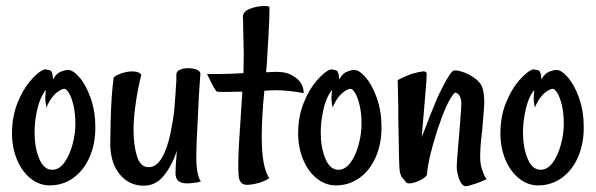

<svg xmlns="http://www.w3.org/2000/svg" viewBox="-20 -615 2011 648"><path d="M20.5 -164.1Q20.5 -221.7 39.1 -267.6Q57.6 -313.5 82 -341.8Q106.4 -370.1 125 -378.9Q130.9 -380.9 133.8 -380.9Q135.7 -380.9 147.5 -377.9Q153.3 -376 154.3 -372.1Q158.2 -363.3 159.2 -346.7Q168.9 -367.2 187.5 -374Q200.2 -378.9 210 -378.9Q226.6 -378.9 248.5 -353.5Q270.5 -328.1 286.1 -283.7Q301.8 -239.3 301.8 -185.5Q301.8 -128.9 282.2 -84.5Q262.7 -40 227.5 -14.6Q192.4 10.7 147.5 10.7Q113.3 10.7 84 -12.2Q54.7 -35.2 37.6 -75.7Q20.5 -116.2 20.5 -164.1ZM234.4 -196.3Q234.4 -232.4 228 -259.3Q221.7 -286.1 212.9 -300.8Q204.1 -315.4 196.3 -315.4Q186.5 -313.5 176.8 -306.6Q152.3 -290 136.7 -252L134.8 -262.7Q132.8 -272.5 132.8 -286.1L134.8 -311.5Q112.3 -284.2 102.5 -229.5Q96.7 -199.2 96.7 -168Q96.7 -117.2 112.3 -79.6Q127.9 -42 156.2 -42Q179.7 -42 197.3 -66.4Q214.8 -90.8 224.6 -127Q234.4 -163.1 234.4 -196.3Z M352.5 -146.5 353.5 -209Q355.5 -291 363.3 -351.6Q365.2 -358.4 386.2 -366.2Q407.2 -374 426.8 -374Q450.2 -374 457 -362.3Q446.3 -322.3 438.5 -269.5Q430.7 -216.8 430.7 -176.8Q430.7 -127 441.9 -88.9Q453.1 -50.8 482.4 -50.8Q507.8 -50.8 526.4 -82.5Q544.9 -114.3 555.7 -167Q565.4 -214.8 568.4 -247.1Q571.3 -279.3 575.2 -343.8V-363.3Q575.2 -374 586.9 -379.4Q598.6 -384.8 615.2 -384.8Q632.8 -384.8 645 -379.4Q657.2 -374 656.2 -365.2L651.4 -293.9L648.4 -232.4Q642.6 -135.7 642.6 -77.1Q642.6 -64.5 644.5 -44.9Q646.5 -32.2 649.9 -20Q653.3 -7.8 658.2 -2.9Q654.3 -1 642.6 1L627 2.9Q622.1 3.9 611.3 3.9Q592.8 3.9 582.5 -3.9Q572.3 -11.7 572.3 -31.2Q572.3 -54.7 577.1 -106.4Q560.5 -56.6 533.2 -22.5Q505.9 11.7 464.8 11.7Q413.1 11.7 380.9 -30.8Q348.6 -73.2 352.5 -146.5Z M785.2 -26.4Q784.2 -37.1 784.2 -60.5Q784.2 -107.4 793.9 -244.1L797.9 -305.7L740.2 -304.7Q713.9 -304.7 711.9 -305.7Q710 -306.6 705.1 -314.5Q702.1 -318.4 695.3 -332Q691.4 -338.9 678.7 -365.2H719.7L759.8 -366.2L801.8 -368.2L802.7 -434.6L801.8 -476.6L800.8 -517.6Q800.8 -545.9 799.8 -558.6Q799.8 -576.2 823.7 -585.4Q847.7 -594.7 872.1 -594.7Q889.6 -594.7 889.6 -589.8L888.7 -547.9L885.7 -486.3L883.8 -456.1L879.9 -389.6L877.9 -371.1L901.4 -372.1Q930.7 -374 951.2 -367.2Q971.7 -360.4 987.3 -344.7Q1004.9 -327.1 1004.9 -300.8Q986.3 -304.7 949.2 -308.6Q927.7 -310.5 911.1 -310.5Q895.5 -310.5 872.1 -308.6Q863.3 -216.8 863.3 -154.3Q863.3 -50.8 888.7 -13.7Q871.1 -1 838.9 5.9Q826.2 8.8 813.5 8.8Q786.1 8.8 785.2 -26.4Z M986.3 -164.1Q986.3 -221.7 1004.9 -267.6Q1023.4 -313.5 1047.9 -341.8Q1072.3 -370.1 1090.8 -378.9Q1096.7 -380.9 1099.6 -380.9Q1101.6 -380.9 1113.3 -377.9Q1119.1 -376 1120.1 -372.1Q1124 -363.3 1125 -346.7Q1134.8 -367.2 1153.3 -374Q1166 -378.9 1175.8 -378.9Q1192.4 -378.9 1214.4 -353.5Q1236.3 -328.1 1252 -283.7Q1267.6 -239.3 1267.6 -185.5Q1267.6 -128.9 1248 -84.5Q1228.5 -40 1193.4 -14.6Q1158.2 10.7 1113.3 10.7Q1079.1 10.7 1049.8 -12.2Q1020.5 -35.2 1003.4 -75.7Q986.3 -116.2 986.3 -164.1ZM1200.2 -196.3Q1200.2 -232.4 1193.8 -259.3Q1187.5 -286.1 1178.7 -300.8Q1169.9 -315.4 1162.1 -315.4Q1152.3 -313.5 1142.6 -306.6Q1118.2 -290 1102.5 -252L1100.6 -262.7Q1098.6 -272.5 1098.6 -286.1L1100.6 -311.5Q1078.1 -284.2 1068.4 -229.5Q1062.5 -199.2 1062.5 -168Q1062.5 -117.2 1078.1 -79.6Q1093.8 -42 1122.1 -42Q1145.5 -42 1163.1 -66.4Q1180.7 -90.8 1190.4 -127Q1200.2 -163.1 1200.2 -196.3Z M1534.2 -1Q1527.3 -12.7 1522.5 -38.1Q1521.5 -42 1521.5 -54.7Q1521.5 -67.4 1527.3 -133.8L1529.3 -156.2L1531.2 -179.7Q1537.1 -253.9 1537.1 -264.6Q1537.1 -289.1 1524.4 -298.8Q1516.6 -305.7 1511.7 -298.8Q1486.3 -268.6 1456.1 -175.8Q1425.8 -83 1420.9 -26.4Q1419.9 -17.6 1398.4 -6.8Q1377 3.9 1361.3 3.9Q1354.5 3.9 1351.6 1L1338.9 -13.7Q1329.1 -24.4 1328.1 -48.8Q1326.2 -82 1326.2 -113.3L1324.2 -215.8V-254.9L1322.3 -344.7Q1337.9 -353.5 1358.4 -361.3Q1367.2 -365.2 1375 -367.2Q1392.6 -372.1 1407.2 -374H1410.2Q1418.9 -374 1419.9 -367.2V-362.3L1418.9 -338.9L1414.1 -280.3L1403.3 -152.3L1424.8 -207Q1430.7 -224.6 1438.5 -242.2L1449.2 -268.6Q1459 -293.9 1480 -333Q1501 -372.1 1509.8 -376Q1516.6 -379.9 1539.1 -373Q1561.5 -366.2 1583 -350.6Q1604.5 -335 1609.4 -314.5Q1614.3 -294.9 1614.3 -270.5Q1614.3 -251 1607.4 -175.8Q1600.6 -121.1 1600.6 -88.9Q1600.6 -64.5 1604.5 -51.8Q1606.4 -42 1610.4 -34.2Q1615.2 -17.6 1623 -10.7Q1592.8 2.9 1585 4.9L1562.5 11.7L1551.8 13.7Q1542 13.7 1534.2 -1Z M1668.9 -164.1Q1668.9 -221.7 1687.5 -267.6Q1706.1 -313.5 1730.5 -341.8Q1754.9 -370.1 1773.4 -378.9Q1779.3 -380.9 1782.2 -380.9Q1784.2 -380.9 1795.9 -377.9Q1801.8 -376 1802.7 -372.1Q1806.6 -363.3 1807.6 -346.7Q1817.4 -367.2 1835.9 -374Q1848.6 -378.9 1858.4 -378.9Q1875 -378.9 1897 -353.5Q1918.9 -328.1 1934.6 -283.7Q1950.2 -239.3 1950.2 -185.5Q1950.2 -128.9 1930.7 -84.5Q1911.1 -40 1876 -14.6Q1840.8 10.7 1795.9 10.7Q1761.7 10.7 1732.4 -12.2Q1703.1 -35.2 1686 -75.7Q1668.9 -116.2 1668.9 -164.1ZM1882.8 -196.3Q1882.8 -232.4 1876.5 -259.3Q1870.1 -286.1 1861.3 -300.8Q1852.5 -315.4 1844.7 -315.4Q1835 -313.5 1825.2 -306.6Q1800.8 -290 1785.2 -252L1783.2 -262.7Q1781.2 -272.5 1781.2 -286.1L1783.2 -311.5Q1760.7 -284.2 1751 -229.5Q1745.1 -199.2 1745.1 -168Q1745.1 -117.2 1760.7 -79.6Q1776.4 -42 1804.7 -42Q1828.1 -42 1845.7 -66.4Q1863.3 -90.8 1873 -127Q1882.8 -163.1 1882.8 -196.3Z"/></svg>

Font: BKP Parklife Text
Style: Regular
Weight: 400
Designer: Font Diner, Inc.; LA MECHKY PLUS GmbH
Foundry: Font Diner, Inc.; LA MECHKY PLUS GmbH
Version: Version 1.007